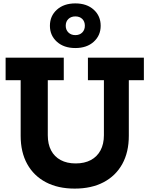

<svg xmlns="http://www.w3.org/2000/svg" viewBox="-20 -1098 879 1129"><path d="M497 -759H826V-626.5H737.5V-299.5Q737.5 -203 699 -133.5Q660.5 -64 589.2 -26.5Q518 11 419 11Q321 11 249.8 -26.5Q178.5 -64 140 -133.5Q101.5 -203 101.5 -299.5V-626.5H13V-759H355V-626.5H261V-303Q261 -250.5 280.5 -213.5Q300 -176.5 336.8 -156.8Q373.5 -137 425 -137Q477 -137 514 -156.8Q551 -176.5 571 -213.8Q591 -251 591 -303V-626.5H497ZM423 -815.5Q355.5 -815.5 314.5 -852.5Q273.5 -889.5 273.5 -946.5Q273.5 -1004 314.5 -1041Q355.5 -1078 423 -1078Q490.5 -1078 531.2 -1041Q572 -1004 572 -946.5Q572 -889.5 531.2 -852.5Q490.5 -815.5 423 -815.5ZM423 -891.5Q448.5 -891.5 463.8 -907Q479 -922.5 479 -946.5Q479 -971.5 463.8 -986.5Q448.5 -1001.5 423 -1001.5Q398 -1001.5 382.2 -986.5Q366.5 -971.5 366.5 -946.5Q366.5 -922.5 382.2 -907Q398 -891.5 423 -891.5Z"/></svg>

Font: Hepta Slab
Style: Bold
Weight: 700
Designer: Michael LaGattuta
Foundry: Michael LaGattuta
Version: Version 1.100